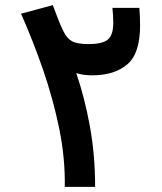

<svg xmlns="http://www.w3.org/2000/svg" viewBox="-20 -724 626 744"><path d="M231 0Q232.9 -110.8 209.5 -225.6Q186 -340.3 147 -453.4Q107.9 -566.4 61.5 -670.9L184.6 -704.1Q196.8 -671.9 203.6 -654.1Q210.4 -636.2 215.3 -625.2Q220.2 -614.3 226.1 -602.1Q239.7 -574.7 259.5 -564Q279.3 -553.2 323.2 -553.2Q377.4 -553.2 398.2 -571Q418.9 -588.9 418.9 -634.8Q418.9 -654.3 418 -666.3Q417 -678.2 415.5 -693.4H520Q521 -679.7 522 -661.4Q522.9 -643.1 522.9 -626Q522.9 -517.1 473.4 -474.6Q423.8 -432.1 336.4 -432.1Q301.8 -432.1 275.4 -440.9Q307.6 -347.7 328.1 -235.8Q348.6 -124 348.6 0Z"/></svg>

Font: Cascadia Mono NF SemiBold
Style: Regular
Weight: 600
Monospace: yes
Designer: Aaron Bell
Foundry: Saja Typeworks
Version: Version 2404.023; ttfautohint (v1.8.4)